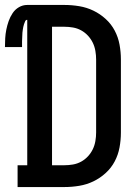

<svg xmlns="http://www.w3.org/2000/svg" viewBox="-45 -755 565 775"><path d="M26 0V-88H65V-675Q59 -675 56.5 -669Q54 -663 52 -657.5Q50 -652 49 -646.5Q48 -641 47 -635Q46 -629 45.5 -623Q45 -617 45 -611.5Q45 -606 44.5 -600Q44 -594 44 -588.5Q44 -583 44 -577Q44 -571 44 -565H-25Q-25 -583 -24 -600.5Q-23 -618 -19.5 -635.5Q-16 -653 -10 -670Q-4 -687 6 -702Q16 -717 31.5 -726Q47 -735 65 -735H215Q245 -735 275 -730Q305 -725 332 -712Q359 -699 381.5 -678.5Q404 -658 418 -631.5Q432 -605 437.5 -575Q443 -545 443 -515V-220Q443 -190 437.5 -160Q432 -130 418 -103.5Q404 -77 381.5 -56.5Q359 -36 332 -23Q305 -10 275 -5Q245 0 215 0ZM215 -88Q232 -88 249.5 -91Q267 -94 282.5 -102.5Q298 -111 310 -124Q322 -137 329.5 -152.5Q337 -168 340 -185.5Q343 -203 343 -220V-515Q343 -532 340 -549.5Q337 -567 329.5 -582.5Q322 -598 310 -611Q298 -624 282.5 -632.5Q267 -641 249.5 -644Q232 -647 215 -647H165V-88Z"/></svg>

Font: Iosevka Slab Semibold
Style: Regular
Weight: 600
Monospace: yes
Designer: Belleve Invis
Foundry: Belleve Invis
Version: Version 11.1.1; ttfautohint (v1.8.3)